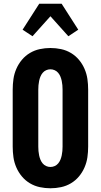

<svg xmlns="http://www.w3.org/2000/svg" viewBox="-20 -1000 540 1028"><path d="M250 8Q221 8 193 2Q165 -4 140.5 -18.5Q116 -33 97.5 -55Q79 -77 67.5 -103.5Q56 -130 52 -158Q48 -186 48 -215V-520Q48 -549 52 -577Q56 -605 67.5 -631.5Q79 -658 97.5 -680Q116 -702 140.5 -716.5Q165 -731 193 -737Q221 -743 250 -743Q279 -743 307 -737Q335 -731 359.5 -716.5Q384 -702 402.5 -680Q421 -658 432.5 -631.5Q444 -605 448 -577Q452 -549 452 -520V-215Q452 -186 448 -158Q444 -130 432.5 -103.5Q421 -77 402.5 -55Q384 -33 359.5 -18.5Q335 -4 307 2Q279 8 250 8ZM250 -106Q262 -106 273 -111Q284 -116 291.5 -125Q299 -134 303.5 -145Q308 -156 310.5 -168Q313 -180 314 -191.5Q315 -203 315 -215V-520Q315 -532 314 -543.5Q313 -555 310.5 -567Q308 -579 303.5 -590Q299 -601 291.5 -610Q284 -619 273 -624Q262 -629 250 -629Q238 -629 227 -624Q216 -619 208.5 -610Q201 -601 196.5 -590Q192 -579 189.5 -567Q187 -555 186 -543.5Q185 -532 185 -520V-215Q185 -203 186 -191.5Q187 -180 189.5 -168Q192 -156 196.5 -145Q201 -134 208.5 -125Q216 -116 227 -111Q238 -106 250 -106ZM154 -806 101 -841 190 -980H310L399 -841L346 -806L250 -913Z"/></svg>

Font: Iosevka Curly Heavy
Style: Regular
Weight: 900
Monospace: yes
Designer: Belleve Invis
Foundry: Belleve Invis
Version: Version 22.1.2; ttfautohint (v1.8.4)